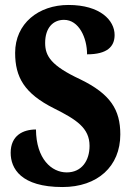

<svg xmlns="http://www.w3.org/2000/svg" viewBox="-20 -744 530 774"><path d="M232 10C373 10 465 -73 465 -202C465 -302 425 -365 304 -424C186 -479 162 -518 162 -571C162 -632 194 -664 238 -664C298 -664 331 -592 331 -525C412 -525 442 -556 442 -603C442 -662 384 -724 256 -724C135 -724 41 -649 41 -531C41 -433 78 -367 198 -307C288 -262 341 -228 341 -156C341 -96 309 -49 249 -49C188 -49 126 -103 125 -222C73 -222 23 -198 23 -128C23 -65 64 10 232 10Z"/></svg>

Font: Noto Serif Thai ExtraCondensed ExtraBold
Style: Regular
Weight: 800
Width: 2
Designer: Monotype Design Team
Foundry: Monotype Imaging Inc.
Version: Version 2.002